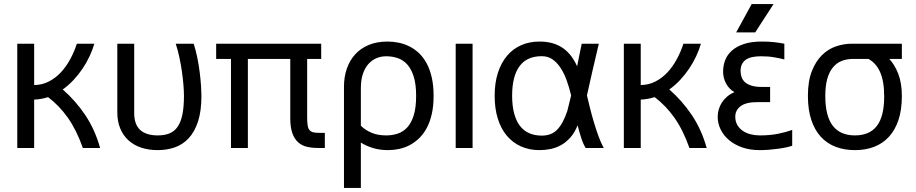

<svg xmlns="http://www.w3.org/2000/svg" viewBox="-20 -736 4555 955"><path d="M149.9 0H65.9V-518.6H149.9V-313Q189.9 -313.5 223.1 -330.6Q256.3 -347.7 282.7 -376Q309.1 -404.3 329.1 -441.2Q349.1 -478 362.3 -518.6H449.2Q440.4 -487.8 425.5 -456.1Q410.6 -424.3 390.6 -394.5Q370.6 -364.7 345.7 -338.1Q320.8 -311.5 292 -291Q355 -236.3 403.6 -164.3Q452.1 -92.3 478 0H392.1Q376 -45.4 357.4 -82.8Q338.9 -120.1 317.1 -150.9Q295.4 -181.6 271 -206.8Q246.6 -231.9 219.2 -252.9Q202.1 -247.6 185.1 -244.4Q168 -241.2 149.9 -240.7Z M764.6 10.7Q719.2 10.7 682.1 -1.7Q645 -14.2 618.7 -38.3Q592.3 -62.5 577.9 -97.4Q563.5 -132.3 563.5 -177.2V-518.6H647.5V-173.3Q647.5 -117.2 677.2 -89.8Q707 -62.5 764.6 -62.5Q798.3 -62.5 823 -72.5Q847.7 -82.5 863.5 -105.5Q879.4 -128.4 887.2 -166.3Q895 -204.1 895 -259.3Q895 -279.8 892.6 -311.5Q890.1 -343.3 885 -379.2Q879.9 -415 872.1 -451.4Q864.3 -487.8 854 -518.6H943.4Q954.1 -485.4 961.7 -447.8Q969.2 -410.2 973.6 -374.3Q978 -338.4 980 -307.9Q981.9 -277.3 981.9 -259.3Q981.9 -183.1 964.8 -131.3Q947.8 -79.6 918.2 -48.1Q888.7 -16.6 849.1 -2.9Q809.6 10.7 764.6 10.7Z M1595.7 0H1561.5Q1531.7 0 1506.6 -5.9Q1481.4 -11.7 1463.1 -28.1Q1444.8 -44.4 1434.3 -73.2Q1423.8 -102.1 1423.8 -147.5V-442.9H1212.9V0H1128.9V-442.9H1055.2V-518.6H1577.6V-442.9H1507.8V-153.8Q1507.8 -129.9 1509.8 -114.7Q1511.7 -99.6 1518.1 -90.8Q1524.4 -82 1535.6 -78.6Q1546.9 -75.2 1565.4 -75.2H1595.7Z M1690.9 198.7V-305.2Q1690.9 -352.5 1704.8 -393.6Q1718.8 -434.6 1745.8 -464.8Q1772.9 -495.1 1813.5 -512.2Q1854 -529.3 1907.7 -529.3Q1935.1 -529.3 1962.6 -523.7Q1990.2 -518.1 2015.9 -505.4Q2041.5 -492.7 2063.5 -472.2Q2085.4 -451.7 2101.8 -421.6Q2118.2 -391.6 2127.4 -351.3Q2136.7 -311 2136.7 -259.3Q2136.7 -207.5 2127.4 -167.7Q2118.2 -127.9 2101.8 -97.9Q2085.4 -67.9 2063.5 -47.1Q2041.5 -26.4 2016.4 -13.4Q1991.2 -0.5 1964.1 5.1Q1937 10.7 1910.2 10.7Q1869.6 10.7 1835.7 0.5Q1801.8 -9.8 1774.9 -26.9V198.7ZM1774.9 -110.4Q1787.6 -98.6 1801 -89.8Q1814.5 -81.1 1829.6 -75Q1844.7 -68.8 1862.3 -65.7Q1879.9 -62.5 1900.9 -62.5Q1931.6 -62.5 1958.7 -71.5Q1985.8 -80.6 2006.1 -102.8Q2026.4 -125 2038.1 -163.1Q2049.8 -201.2 2049.8 -259.3Q2049.8 -316.4 2038.1 -354.2Q2026.4 -392.1 2006.1 -414.8Q1985.8 -437.5 1958.7 -446.8Q1931.6 -456.1 1900.9 -456.1Q1875 -456.1 1852.3 -446.5Q1829.6 -437 1812.3 -417.5Q1794.9 -397.9 1784.9 -367.9Q1774.9 -337.9 1774.9 -296.9Z M2246.6 0V-518.6H2330.6V0Z M2850.6 -406.2Q2856.4 -433.6 2862.3 -464.4Q2868.2 -495.1 2873.5 -518.6H2958.5Q2940.4 -444.3 2926.3 -380.9Q2912.1 -317.4 2899.4 -261.2Q2907.2 -228 2915.8 -194.1Q2924.3 -160.2 2934.3 -127Q2944.3 -93.8 2955.8 -61.5Q2967.3 -29.3 2982.9 0H2893.1Q2880.4 -20 2870.6 -51Q2860.8 -82 2853 -112.8Q2838.4 -76.2 2817.1 -52.2Q2795.9 -28.3 2771 -14.4Q2746.1 -0.5 2718.5 5.1Q2690.9 10.7 2663.1 10.7Q2611.8 10.7 2570.6 -8.1Q2529.3 -26.9 2500.2 -61.8Q2471.2 -96.7 2455.8 -146.7Q2440.4 -196.8 2440.4 -259.3Q2440.4 -323.7 2456.5 -373.8Q2472.7 -423.8 2502 -458.5Q2531.2 -493.2 2572.3 -511.2Q2613.3 -529.3 2663.1 -529.3Q2699.7 -529.3 2729 -520.8Q2758.3 -512.2 2781 -496.1Q2803.7 -480 2820.8 -457.3Q2837.9 -434.6 2850.6 -406.2ZM2674.3 -456.5Q2600.6 -456.5 2564 -406.5Q2527.3 -356.4 2527.3 -260.3Q2527.3 -209.5 2537.4 -171.9Q2547.4 -134.3 2566.2 -109.9Q2585 -85.4 2612.3 -73.5Q2639.6 -61.5 2674.3 -61.5Q2698.7 -61.5 2717.5 -68.6Q2736.3 -75.7 2751 -90.6Q2765.6 -105.5 2778.3 -128.7Q2791 -151.9 2801.8 -184.1L2820.8 -261.2Q2811.5 -300.3 2798.8 -335.7Q2786.1 -371.1 2768.6 -397.9Q2751 -424.8 2728.3 -440.7Q2705.6 -456.5 2674.3 -456.5Z M3167 0H3083V-518.6H3167V-313Q3207 -313.5 3240.2 -330.6Q3273.4 -347.7 3299.8 -376Q3326.2 -404.3 3346.2 -441.2Q3366.2 -478 3379.4 -518.6H3466.3Q3457.5 -487.8 3442.6 -456.1Q3427.7 -424.3 3407.7 -394.5Q3387.7 -364.7 3362.8 -338.1Q3337.9 -311.5 3309.1 -291Q3372.1 -236.3 3420.7 -164.3Q3469.2 -92.3 3495.1 0H3409.2Q3393.1 -45.4 3374.5 -82.8Q3356 -120.1 3334.2 -150.9Q3312.5 -181.6 3288.1 -206.8Q3263.7 -231.9 3236.3 -252.9Q3219.2 -247.6 3202.1 -244.4Q3185.1 -241.2 3167 -240.7Z M3769 -529.3Q3806.6 -529.3 3834.2 -525.9Q3861.8 -522.5 3881.3 -518.6V-440.4Q3855.5 -446.8 3828.4 -451.4Q3801.3 -456.1 3764.2 -456.1Q3742.7 -456.1 3724.4 -452.6Q3706.1 -449.2 3692.6 -440.9Q3679.2 -432.6 3671.4 -418.5Q3663.6 -404.3 3663.6 -383.3Q3663.6 -366.2 3668.9 -351.6Q3674.3 -336.9 3686.5 -326.4Q3698.7 -315.9 3718.5 -309.8Q3738.3 -303.7 3766.6 -303.7H3810.5V-228H3745.1Q3690.9 -228 3664.1 -208Q3637.2 -188 3637.2 -155.3Q3637.2 -131.8 3647.5 -114.3Q3657.7 -96.7 3674.6 -85.2Q3691.4 -73.7 3713.4 -68.1Q3735.4 -62.5 3758.8 -62.5Q3811 -62.5 3851.1 -70.8Q3891.1 -79.1 3920.4 -89.8V-11.2Q3908.7 -6.8 3890.4 -2.9Q3872.1 1 3850.3 3.9Q3828.6 6.8 3804.9 8.8Q3781.2 10.7 3758.8 10.7Q3710 10.7 3671.4 -2.9Q3632.8 -16.6 3605.7 -39.6Q3578.6 -62.5 3564.2 -92.5Q3549.8 -122.6 3549.8 -155.3Q3549.8 -173.3 3554.9 -191.4Q3560.1 -209.5 3570.3 -225.6Q3580.6 -241.7 3596.2 -255.1Q3611.8 -268.6 3633.3 -277.8Q3619.6 -285.2 3609.1 -296.1Q3598.6 -307.1 3591.3 -320.8Q3584 -334.5 3580.3 -349.4Q3576.7 -364.3 3576.7 -379.9Q3576.7 -410.6 3587.4 -437.7Q3598.1 -464.8 3621.3 -485.1Q3644.5 -505.4 3680.9 -517.3Q3717.3 -529.3 3769 -529.3ZM3718.8 -715.8H3827.6L3736.3 -574.7H3641.6Z M4465.8 -258.8Q4465.8 -189.9 4449 -139.4Q4432.1 -88.9 4401.4 -55.4Q4370.6 -22 4327.6 -5.6Q4284.7 10.7 4232.4 10.7Q4180.2 10.7 4137 -5.6Q4093.8 -22 4063 -55.4Q4032.2 -88.9 4015.4 -139.6Q3998.5 -190.4 3998.5 -259.3Q3998.5 -332.5 4018.1 -382.1Q4037.6 -431.6 4068.8 -462.2Q4100.1 -492.7 4138.9 -505.6Q4177.7 -518.6 4216.8 -518.6H4465.8V-442.9H4403.3Q4429.7 -415 4447.8 -369.1Q4465.8 -323.2 4465.8 -258.8ZM4223.6 -442.9Q4191.9 -442.9 4166.5 -432.9Q4141.1 -422.9 4122.8 -400.6Q4104.5 -378.4 4094.7 -343.5Q4085 -308.6 4085 -258.8Q4085 -158.7 4122.1 -110.6Q4159.2 -62.5 4232.4 -62.5Q4305.7 -62.5 4341.8 -110.1Q4377.9 -157.7 4377.9 -255.9Q4377.9 -294.4 4372.8 -324.5Q4367.7 -354.5 4357.7 -377.2Q4347.7 -399.9 4333.3 -416Q4318.8 -432.1 4299.8 -442.9Z"/></svg>

Font: Arian AMU
Style: Regular
Weight: 400
Designer: Ruben Hakobyan (Tarumian)
Foundry: Ruben Hakobyan (Tarumian)
Version: Version 4.003